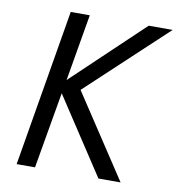

<svg xmlns="http://www.w3.org/2000/svg" viewBox="-79 -772 782 844"><g transform="rotate(10 312.0 -350.0)"><path d="M169 -700H254L203 -402L517 -700H624L271 -370L515 0H416L192 -341L133 0H51Z"/></g></svg>

Font: Jost*
Style: Italic
Weight: 400
Italic angle: -10°
Version: Version 3.7